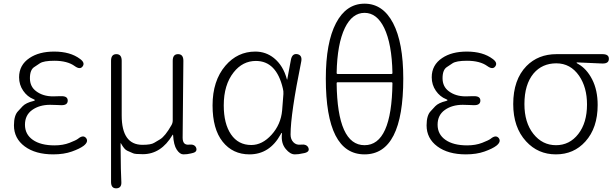

<svg xmlns="http://www.w3.org/2000/svg" viewBox="-20 -828 3351 1046"><path d="M270 13Q173 13 114.5 -30.5Q56 -74 56 -145Q56 -200 79 -223Q91 -236 103 -249Q121 -268 163 -278Q170 -280 170 -282.5Q170 -285 162 -288Q129 -301 106.5 -333.5Q84 -366 84 -407Q84 -474 141 -512Q193 -547 275 -547Q363 -547 416 -507Q445 -486 430 -466Q416 -447 387 -468Q347 -497 276 -497Q218 -497 197 -483Q182 -473 167 -463Q143 -448 143 -402Q143 -356 177 -331Q214 -303 269 -303Q287 -303 305 -304H313Q349 -305 349 -280Q349 -254 313 -255L289 -256Q271 -257 253 -257Q195 -257 155.5 -229Q116 -201 116 -148.5Q116 -96 159 -66Q202 -36 277 -36Q323 -36 359 -50Q395 -64 405 -72Q433 -95 449 -76Q464 -56 436 -34Q415 -18 371.5 -2.5Q328 13 270 13Z M614 198Q585 199 585 163V-497Q585 -533 614 -533Q643 -533 643 -497V-199Q643 -39 756 -39Q803 -39 820 -50Q836 -60 852 -69Q880 -86 914 -146Q921 -158 921 -172V-497Q921 -533 950 -533Q979 -533 979 -497L975 -78Q975 -37 1008 -40Q1041 -44 1049 -22Q1056 0 1028 6L1020 8Q1000 13 979 13Q960 13 943 -12.5Q926 -38 923 -92Q923 -97 920 -93Q858 12 758 12Q715 12 705 7Q689 0 673 -7Q657 -14 639 -47Q637 -51 637 -46V-29Q638 117 641 161Q644 197 614 198Z M1339 13Q1248 13 1193 -56Q1138 -125 1138 -254Q1138 -388 1208 -470Q1274 -547 1371 -547Q1428 -547 1472 -512Q1523 -471 1543 -396Q1544 -391 1545 -396L1565 -503Q1572 -538 1600 -533Q1628 -527 1621 -492Q1563 -207 1563 -95Q1563 -69 1578.5 -53Q1594 -37 1618 -40Q1651 -44 1660 -23Q1669 -1 1638 6L1627 8Q1607 13 1586 13Q1561 13 1537 -16Q1510 -48 1516 -99Q1517 -104 1515 -104Q1513 -104 1509 -96Q1449 13 1339 13ZM1349 -38Q1409 -38 1459.5 -94Q1510 -150 1517 -226L1524 -316Q1525 -331 1521 -346Q1486 -496 1374 -496Q1302 -496 1253 -434Q1199 -366 1199 -254Q1199 -154 1238.5 -96Q1278 -38 1349 -38Z M1755 -400Q1755 -596 1810.5 -702Q1866 -808 1966 -808Q2066 -808 2121.5 -702Q2177 -596 2177 -400Q2177 13 1966 13Q1755 13 1755 -400ZM2118 -375Q2118 -380 2113 -380H1819Q1814 -380 1814 -375Q1818 -37 1966 -37Q2114 -37 2118 -375ZM1814 -430Q1814 -425 1819 -425H2113Q2118 -425 2118 -430Q2115 -589 2073 -676Q2033 -758 1966 -758Q1899 -758 1859 -676Q1817 -589 1814 -430Z M2518 13Q2421 13 2362.5 -30.5Q2304 -74 2304 -145Q2304 -200 2327 -223Q2339 -236 2351 -249Q2369 -268 2411 -278Q2418 -280 2418 -282.5Q2418 -285 2410 -288Q2377 -301 2354.5 -333.5Q2332 -366 2332 -407Q2332 -474 2389 -512Q2441 -547 2523 -547Q2611 -547 2664 -507Q2693 -486 2678 -466Q2664 -447 2635 -468Q2595 -497 2524 -497Q2466 -497 2445 -483Q2430 -473 2415 -463Q2391 -448 2391 -402Q2391 -356 2425 -331Q2462 -303 2517 -303Q2535 -303 2553 -304H2561Q2597 -305 2597 -280Q2597 -254 2561 -255L2537 -256Q2519 -257 2501 -257Q2443 -257 2403.5 -229Q2364 -201 2364 -148.5Q2364 -96 2407 -66Q2450 -36 2525 -36Q2571 -36 2607 -50Q2643 -64 2653 -72Q2681 -95 2697 -76Q2712 -56 2684 -34Q2663 -18 2619.5 -2.5Q2576 13 2518 13Z M2846 -58Q2776 -134 2776 -261Q2776 -394 2848 -468Q2912 -533 3012 -533H3262Q3298 -533 3297 -507Q3297 -481 3261 -482L3126 -488Q3121 -488 3121 -486Q3121 -484 3129 -480Q3176 -454 3206 -395.5Q3236 -337 3236 -256Q3236 -131 3169 -57Q3106 13 3008.5 13Q2911 13 2846 -58ZM3178 -259Q3178 -352 3135 -415Q3088 -483 3011 -483Q2934 -483 2887 -428Q2837 -368 2837 -261Q2837 -160 2886 -98.5Q2935 -37 3009 -37Q3083 -37 3130.5 -98Q3178 -159 3178 -259Z"/></svg>

Font: Resource Han Rounded CN Light
Style: Regular
Weight: 300
Designer: Cyano Hao (round all glyphs); Ryoko NISHIZUKA 西塚涼子 (kana, bopomofo & ideographs); Paul D. Hunt (Latin, Greek & Cyrillic)
Foundry: Cyano Hao
Version: 0.990